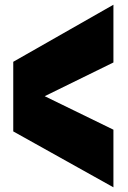

<svg xmlns="http://www.w3.org/2000/svg" viewBox="-20 -800 546 820"><path d="M36.6 -536.1 464.4 -779.8V-533.2L170.9 -389.2L464.4 -246.1V0L36.6 -238.8Z"/></svg>

Font: Coda ExtraBold
Style: Regular
Weight: 800
Version: Version 2.001; ttfautohint (v0.8) -r 50 -G 200 -x